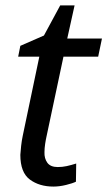

<svg xmlns="http://www.w3.org/2000/svg" viewBox="-20 -678 396 708"><path d="M177 10Q125 10 90 -16Q55 -42 55 -107Q56 -122 58 -140.5Q60 -159 64 -178L125 -469H47L55 -509L142 -547L202 -658H255L228 -536H356L342 -469H214L152 -177Q149 -164 146.5 -147.5Q144 -131 144 -117Q143 -94 154.5 -78Q166 -62 193 -62Q210 -62 226 -65.5Q242 -69 261 -75L260 -8Q248 -2 223.5 4Q199 10 177 10Z"/></svg>

Font: Noto Sans Display
Style: Italic
Weight: 400
Italic angle: -12°
Designer: Monotype Design Team
Foundry: Monotype Imaging Inc.
Version: Version 2.003